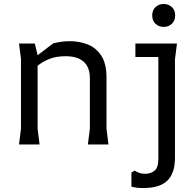

<svg xmlns="http://www.w3.org/2000/svg" viewBox="-20 -730 980 970"><path d="M424 0 434 -80V-335Q434 -390 403 -418Q372 -446 311 -446Q263 -446 229 -432Q195 -418 173.5 -400.5Q152 -383 141 -371V-429L249 -511Q269 -516 290 -519Q311 -522 333 -522Q381 -522 423 -505.5Q465 -489 491.5 -449Q518 -409 518 -338V-80L528 0ZM76 0 86 -80V-432L76 -510H156L170 -451V-80L180 0ZM807 -594Q783 -594 766 -609.5Q749 -625 749 -652Q749 -679 766 -694.5Q783 -710 807 -710Q831 -710 848 -694.5Q865 -679 865 -652Q865 -625 848 -609.5Q831 -594 807 -594ZM660 132Q670 138 682.5 143Q695 148 714 148Q742 148 761 132Q780 116 780 75V-442H664V-510H874L864 -430V66Q864 145 825.5 182.5Q787 220 704 220Q687 220 673 218.5Q659 217 644 213V142Z"/></svg>

Font: AR One Sans
Style: Regular
Weight: 400
Designer: Niteesh Yadav
Foundry: Niteesh Yadav
Version: Version 1.001;gftools[0.9.33]